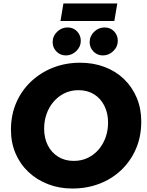

<svg xmlns="http://www.w3.org/2000/svg" viewBox="-20 -1073 847 1105"><path d="M396 12Q321 12 256.5 -13Q192 -38 144 -83Q96 -128 69.5 -190Q43 -252 43 -326Q43 -412 74 -483Q105 -554 160.5 -605.5Q216 -657 287.5 -684.5Q359 -712 441 -712Q518 -712 582.5 -687.5Q647 -663 694 -617.5Q741 -572 767 -510Q793 -448 793 -374Q793 -287 762.5 -216.5Q732 -146 678 -94.5Q624 -43 552 -15.5Q480 12 396 12ZM404 -147Q450 -147 486.5 -165Q523 -183 549 -214Q575 -245 588.5 -284.5Q602 -324 602 -367Q602 -422 580.5 -464.5Q559 -507 521 -530.5Q483 -554 432 -554Q386 -554 349.5 -535.5Q313 -517 287 -486Q261 -455 247.5 -415.5Q234 -376 234 -333Q234 -278 255.5 -236Q277 -194 315.5 -170.5Q354 -147 404 -147ZM572 -754Q540 -754 518 -776.5Q496 -799 496 -830Q496 -865 521.5 -890Q547 -915 582 -915Q615 -915 636.5 -892.5Q658 -870 658 -838Q658 -804 632 -779Q606 -754 572 -754ZM359 -754Q327 -754 305 -776.5Q283 -799 283 -830Q283 -865 308.5 -890Q334 -915 369 -915Q402 -915 423.5 -892.5Q445 -870 445 -838Q445 -804 419 -779Q393 -754 359 -754ZM328 -952 345 -1053H655L638 -952Z"/></svg>

Font: MuseoModerno ExtraBold
Style: Italic
Weight: 800
Italic angle: -9°
Designer: Pablo Cosgaya, Héctor Gatti, Marcela Romero, and the Authors of The MuseoModerno Project.
Foundry: Omnibus-Type Team
Version: Version 1.003